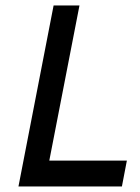

<svg xmlns="http://www.w3.org/2000/svg" viewBox="-20 -676 509 696"><path d="M158.7 -93.8H439.9L421.9 0H46.9L174.3 -656.2H268.1Z"/></svg>

Font: Lambda
Style: Italic
Weight: 400
Italic angle: -11°
Designer: GGBotNet
Version: 0.22